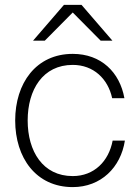

<svg xmlns="http://www.w3.org/2000/svg" viewBox="-20 -752 562 784"><path d="M277 12C392 12 473 -68 490 -178H440C424 -93 364 -33 277 -33C155 -33 93 -134 93 -260C93 -386 155 -487 277 -487C362 -487 421 -430 438 -351H488C469 -457 393 -532 277 -532C127 -532 42 -412 42 -260C42 -108 127 12 277 12ZM115 -586H163L277 -701L391 -586H439L313 -732H241Z"/></svg>

Font: Aspekta 200
Style: Regular
Weight: 200
Designer: Ivo Dolenc
Version: Version 2.000